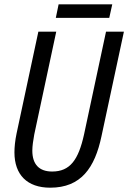

<svg xmlns="http://www.w3.org/2000/svg" viewBox="-20 -861 595 891"><path d="M239 -778H487L501 -841H252ZM213 10C356 10 420 -82 451 -229L555 -714H472L370 -237C344 -119 305 -65 222 -65C162 -65 130 -98 130 -162C130 -182 134 -211 139 -237L241 -714H158L57 -242C50 -209 47 -178 47 -154C47 -50 106 10 213 10Z"/></svg>

Font: Noto Sans Condensed
Style: Italic
Weight: 400
Width: 3
Italic angle: -12°
Designer: Monotype Design Team
Foundry: Monotype Imaging Inc.
Version: Version 2.013